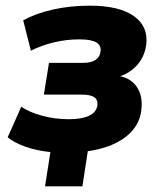

<svg xmlns="http://www.w3.org/2000/svg" viewBox="-20 -529 573 678"><path d="M139 129 158 8Q110 3 71 -10.5Q32 -24 7 -44L55 -152Q85 -132 130 -120Q175 -108 223 -108Q268 -108 294 -120Q320 -132 324 -157Q326 -177 312.5 -186Q299 -195 267 -195H135L153 -307H274Q302 -307 317.5 -317.5Q333 -328 335 -347Q338 -368 320.5 -379Q303 -390 260 -390Q215 -390 171 -379.5Q127 -369 89 -350L62 -457Q104 -481 165.5 -495Q227 -509 297 -509Q401 -509 453 -472Q505 -435 496 -369Q492 -339 476 -314.5Q460 -290 434.5 -274Q409 -258 376 -253L371 -263Q430 -263 458 -229Q486 -195 479 -139Q472 -82 422.5 -44.5Q373 -7 290 5L271 129Z"/></svg>

Font: Nunito Sans 10pt SemiCondensed Black
Style: Italic
Weight: 900
Width: 4
Italic angle: -9°
Designer: Vernon Adams
Foundry: Vernon Adams
Version: Version 3.101;gftools[0.9.27]